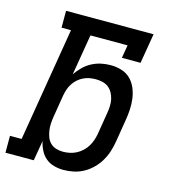

<svg xmlns="http://www.w3.org/2000/svg" viewBox="-119 -826 830 924"><g transform="rotate(15 295.5 -363.5)"><path d="M282 8Q257 8 233.5 1.5Q210 -5 192.5 -20Q175 -35 164.5 -56Q154 -77 149 -100L132 0H-9V-84H49L143 -651H96V-735H532L507 -586H414L425 -651H240L206 -448Q220 -469 238.5 -487Q257 -505 279 -516.5Q301 -528 324.5 -533Q348 -538 372 -538Q400 -538 426 -530Q452 -522 470.5 -504Q489 -486 499.5 -461Q510 -436 513.5 -409.5Q517 -383 515.5 -355Q514 -327 509 -299L491 -189Q487 -164 479 -139Q471 -114 457.5 -91Q444 -68 424.5 -48.5Q405 -29 381.5 -16Q358 -3 332.5 2.5Q307 8 282 8ZM257 -76Q273 -76 290 -79.5Q307 -83 322.5 -91Q338 -99 351.5 -111.5Q365 -124 374 -139Q383 -154 388.5 -170Q394 -186 397 -203L415 -313Q418 -330 418.5 -347.5Q419 -365 415.5 -381Q412 -397 404 -411.5Q396 -426 383.5 -436Q371 -446 354 -450Q337 -454 320 -454Q320 -454 320 -454Q320 -454 320 -454Q304 -454 288.5 -451Q273 -448 258.5 -441Q244 -434 231.5 -423Q219 -412 210 -398Q201 -384 196 -369Q191 -354 188 -338L170 -228Q167 -210 166 -192.5Q165 -175 167.5 -158Q170 -141 176 -125Q182 -109 194 -97.5Q206 -86 222.5 -81Q239 -76 257 -76Z"/></g></svg>

Font: Iosevka Slab Medium Extended
Style: Italic
Weight: 500
Width: 7
Italic angle: -9°
Monospace: yes
Designer: Belleve Invis
Foundry: Belleve Invis
Version: Version 11.1.0; ttfautohint (v1.8.3)